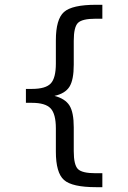

<svg xmlns="http://www.w3.org/2000/svg" viewBox="-20 -651 540 807"><path d="M410.2 77.1V135.7H383.8Q283.2 135.7 249 105.5Q214.8 75.2 214.8 -13.7V-111.3Q214.8 -171.9 192.9 -195.3Q170.9 -218.8 114.3 -218.8H88.9V-277.3H114.3Q171.9 -277.3 193.4 -300.3Q214.8 -323.2 214.8 -383.8V-481.4Q214.8 -570.3 249 -600.6Q283.2 -630.9 383.8 -630.9H410.2V-572.3H381.8Q325.2 -572.3 307.6 -554.7Q290 -537.1 290 -479.5V-378.9Q290 -315.4 272 -286.6Q253.9 -257.8 209 -248Q253.9 -236.3 272 -207.5Q290 -178.7 290 -116.2V-15.6Q290 42 307.6 59.6Q325.2 77.1 381.8 77.1Z"/></svg>

Font: BabelStone Xiangqi
Style: Regular
Weight: 400
Designer: Andrew West
Foundry: BabelStone
Version: Version 11.000 June 09, 2018